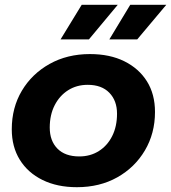

<svg xmlns="http://www.w3.org/2000/svg" viewBox="-20 -771 712 799"><path d="M300 8Q218 8 157 -22Q96 -52 62.5 -106Q29 -160 29 -233Q29 -323 71 -393.5Q113 -464 186.5 -505Q260 -546 354 -546Q437 -546 497.5 -516Q558 -486 591.5 -432.5Q625 -379 625 -305Q625 -216 583 -145Q541 -74 468 -33Q395 8 300 8ZM310 -120Q356 -120 391.5 -142.5Q427 -165 447 -205Q467 -245 467 -298Q467 -352 435 -385Q403 -418 345 -418Q299 -418 263.5 -395.5Q228 -373 207.5 -333Q187 -293 187 -240Q187 -185 219 -152.5Q251 -120 310 -120ZM435 -607 522 -751H672L551 -607ZM232 -607 320 -751H470L350 -607Z"/></svg>

Font: MOST Montserrat
Style: Bold Italic
Weight: 700
Italic angle: -11.3°
Designer: Julieta Ulanovsky
Foundry: Julieta Ulanovsky
Version: Version 8.000;March 11, 2024;FontCreator 15.0.0.2926 64-bit